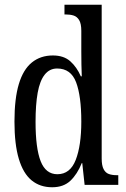

<svg xmlns="http://www.w3.org/2000/svg" viewBox="-20 -780 533 810"><path d="M200 10Q149 10 113.5 -19Q78 -48 59.5 -109.5Q41 -171 41 -267Q41 -364 59.5 -425.5Q78 -487 114.5 -516.5Q151 -546 203 -546Q249 -546 276.5 -521.5Q304 -497 321 -458H325Q324 -481 323.5 -508Q323 -535 323 -563V-650Q323 -680 314 -695Q305 -710 290.5 -714.5Q276 -719 258 -719H252V-760H409V-111Q409 -82 417 -66.5Q425 -51 439 -46Q453 -41 471 -41H479V0H337L327 -92H325Q306 -45 277 -17.5Q248 10 200 10ZM222 -45Q276 -45 299.5 -105.5Q323 -166 323 -267Q323 -375 301 -433Q279 -491 221 -491Q189 -491 168.5 -465Q148 -439 139 -389Q130 -339 130 -266Q130 -155 151.5 -100Q173 -45 222 -45Z"/></svg>

Font: Noto Serif ExtraCondensed
Style: Regular
Weight: 400
Width: 2
Designer: Monotype Design Team
Foundry: Monotype Imaging Inc.
Version: Version 2.013